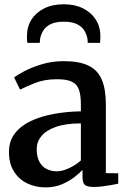

<svg xmlns="http://www.w3.org/2000/svg" viewBox="-20 -844 582 876"><path d="M187.5 11Q143 11 105 -7Q67 -25 44 -61Q21 -97 21 -151Q21 -200.5 47.8 -235.2Q74.5 -270 120.5 -291.8Q166.5 -313.5 225.5 -324.2Q284.5 -335 349 -336V-368.5Q349 -410.5 340 -435.5Q331 -460.5 307.5 -471.5Q284 -482.5 240 -482.5Q182.5 -482.5 139.2 -465Q96 -447.5 71.5 -435L44.5 -490.5Q55.5 -500 88.8 -518Q122 -536 169.8 -550.5Q217.5 -565 271 -565Q342.5 -565 384.5 -544.2Q426.5 -523.5 444.8 -479.8Q463 -436 463 -367.5V-54L519.5 -53.5V-6Q508.5 -3.5 489.2 0Q470 3.5 448.2 6.2Q426.5 9 408.5 9Q379.5 9 368 0.2Q356.5 -8.5 356.5 -38.5V-69Q344.5 -55.5 320.2 -36.5Q296 -17.5 262.5 -3.2Q229 11 187.5 11ZM239.5 -62.5Q264.5 -62.5 295.2 -76.8Q326 -91 349 -112V-281Q280 -281 235.2 -265.2Q190.5 -249.5 169 -223.2Q147.5 -197 147.5 -164Q147.5 -129 159.5 -106.5Q171.5 -84 192.2 -73.2Q213 -62.5 239.5 -62.5ZM271 -824.5Q322 -824.5 359.5 -805.5Q397 -786.5 417.5 -753.8Q438 -721 438 -679.5Q438 -672.5 437.5 -663.5Q437 -654.5 436.5 -648.5H380Q380.5 -652 380.2 -656.5Q380 -661 379 -666.5Q376 -685.5 365.5 -703.5Q355 -721.5 332.2 -733.2Q309.5 -745 271 -745Q232.5 -745 209.8 -733.2Q187 -721.5 176.5 -703.2Q166 -685 163 -666.5Q162.5 -661 162 -656.5Q161.5 -652 161.5 -648.5H105Q103.5 -654.5 103.2 -663.5Q103 -672.5 103 -679.5Q103 -721.5 123.2 -754Q143.5 -786.5 181.2 -805.5Q219 -824.5 271 -824.5Z"/></svg>

Font: Merriweather 24pt SemiBold
Style: Regular
Weight: 600
Designer: Eben Sorkin
Foundry: Eben Sorkin
Version: Version 2.100